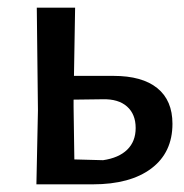

<svg xmlns="http://www.w3.org/2000/svg" viewBox="-20 -481 481 501"><path d="M75 0 79 -193 76 -461H176L173 -283H276Q351 -283 390.5 -251Q430 -219 430 -158Q430 -83 375 -41.5Q320 0 222 0ZM172 -202 174 -65 249 -63Q290 -69 312 -90.5Q334 -112 334 -147Q334 -183 311.5 -203Q289 -223 248 -222L172 -221Z"/></svg>

Font: Alegreya Sans Medium
Style: Regular
Weight: 500
Designer: Juan Pablo del Peral
Foundry: Huerta Tipografica
Version: Version 2.007